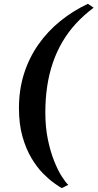

<svg xmlns="http://www.w3.org/2000/svg" viewBox="-20 -853 512 1008"><path d="M79.5 -285.5Q79.5 -382.5 106.2 -466.5Q133 -550.5 181.8 -619.8Q230.5 -689 296.8 -742.5Q363 -796 441.5 -833L471.5 -812.5Q420 -774 379 -729.5Q338 -685 307.8 -633.5Q277.5 -582 257.5 -523.5Q237.5 -465 227.8 -400Q218 -335 218 -262.5Q218 -184.5 231.5 -120Q245 -55.5 264.8 -6.5Q284.5 42.5 304.8 74Q325 105.5 338.5 117.5L304.5 134.5Q290.5 127 263.8 108Q237 89 205.2 56.8Q173.5 24.5 145 -23.2Q116.5 -71 98 -136Q79.5 -201 79.5 -285.5Z"/></svg>

Font: Merriweather 120pt ExtraBold
Style: Italic
Weight: 800
Italic angle: -7.8°
Version: Version 2.101